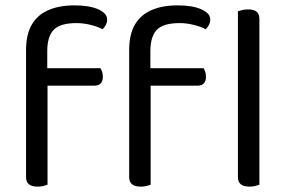

<svg xmlns="http://www.w3.org/2000/svg" viewBox="-20 -690 1069 715"><path d="M142 -371V-436H354Q357 -432 360 -423.5Q363 -415 363 -404Q363 -388 355 -379.5Q347 -371 332 -371ZM156 -499V-382H77V-503Q77 -562 98.5 -598.5Q120 -635 160.5 -652.5Q201 -670 257 -670Q314 -670 346.5 -655Q379 -640 379 -618Q379 -607 374.5 -598Q370 -589 362 -581Q344 -591 317 -597.5Q290 -604 265 -604Q204 -604 180 -579Q156 -554 156 -499ZM77 -426H157V-2Q152 0 142 2.5Q132 5 120 5Q99 5 88 -3.5Q77 -12 77 -31ZM526 -371V-436H738Q741 -432 744 -423.5Q747 -415 747 -404Q747 -388 739 -379.5Q731 -371 716 -371ZM540 -499V-382H461V-503Q461 -562 482.5 -598.5Q504 -635 544.5 -652.5Q585 -670 641 -670Q698 -670 730.5 -655Q763 -640 763 -618Q763 -607 758.5 -598Q754 -589 746 -581Q728 -591 701 -597.5Q674 -604 649 -604Q588 -604 564 -579Q540 -554 540 -499ZM461 -426H541V-2Q536 0 526 2.5Q516 5 504 5Q483 5 472 -3.5Q461 -12 461 -31ZM866 -264 946 -252V-2Q941 0 931 2.5Q921 5 909 5Q888 5 877 -3.5Q866 -12 866 -31ZM946 -214 866 -225V-648Q871 -650 881.5 -652.5Q892 -655 903 -655Q925 -655 935.5 -646.5Q946 -638 946 -619Z"/></svg>

Font: Baloo Bhaijaan 2
Style: Regular
Weight: 400
Designer: Sanskriti Dholi, Noopur Datye and Ek Type
Foundry: Ek Type
Version: Version 1.701